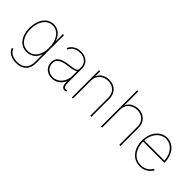

<svg xmlns="http://www.w3.org/2000/svg" viewBox="53 -1619 2725 2725"><g transform="rotate(45 1415.5 -256.5)"><path d="M281.2 215.8C407.2 215.8 484.4 146 484.4 11.7V-545.9H461.9V-406.2H459C429.2 -497.1 362.3 -553.7 274.4 -553.7C145 -553.7 63.5 -433.1 63.5 -271.5C63.5 -110.8 146.5 0 274.4 0C355 0 430.2 -45.4 459 -136.7H461.9V11.7C461.9 133.8 395 193.4 281.2 193.4C199.2 193.4 133.8 162.1 109.4 97.7L87.9 106.4C115.7 179.2 189.5 215.8 281.2 215.8ZM274.4 -22.5C159.2 -22.5 85.9 -123.5 85.9 -271.5C85.9 -418.9 158.2 -531.2 274.4 -531.2C390.1 -531.2 461.9 -418.9 461.9 -271.5C461.9 -118.2 387.7 -22.5 274.4 -22.5Z M792 11.7C874 11.7 940.9 -37.1 974.6 -110.4H977.5C977.5 -23.4 999 3.4 1043 3.4C1061.5 3.4 1068.8 0.5 1074.2 -2L1068.8 -23.9C1059.1 -19.5 1055.7 -19 1043 -19C1012.7 -19 1000 -48.3 1000 -109.9V-391.6C1000 -484.4 933.6 -553.7 823.2 -553.7C737.8 -553.7 666.5 -511.2 640.6 -443.4L662.1 -434.6C685.1 -495.6 746.1 -531.2 823.2 -531.2C916.5 -531.2 977.5 -476.1 977.5 -391.6C977.5 -356.9 982.4 -340.3 951.7 -324.2C924.3 -310.5 878.4 -305.2 831.1 -299.8C663.6 -279.8 625 -221.7 625 -147.5C625 -45.4 702.1 11.7 792 11.7ZM792 -10.7C710.4 -10.7 647.5 -65.4 647.5 -147.5C647.5 -217.3 693.4 -261.2 839.8 -278.3C902.3 -285.6 950.7 -295.4 977.5 -315.4V-233.4C977.5 -101.1 895 -10.7 792 -10.7Z M1210 -366.2C1210 -461.9 1286.1 -531.2 1387.7 -531.2C1486.8 -531.2 1555.7 -465.3 1555.7 -366.2V0H1578.1V-366.2C1578.1 -478 1499.5 -553.7 1387.7 -553.7C1310.5 -553.7 1238.8 -518.1 1210 -445.8V-545.9H1187.5V0H1210Z M1793.9 -366.2C1793.9 -461.9 1870.1 -531.2 1971.7 -531.2C2070.8 -531.2 2139.6 -465.3 2139.6 -366.2V0H2162.1V-366.2C2162.1 -478 2083.5 -553.7 1971.7 -553.7C1894.5 -553.7 1822.8 -518.1 1793.9 -445.8V-727.5H1771.5V0H1793.9Z M2559.6 11.7C2666 11.7 2724.6 -55.2 2749 -96.7L2730.5 -109.4C2710.4 -76.7 2660.6 -10.7 2559.6 -10.7C2422.9 -10.7 2345.2 -129.9 2344.7 -272.5H2771.5V-285.2C2771.5 -438.5 2676.3 -553.7 2548.8 -553.7C2419.4 -553.7 2322.3 -431.6 2322.3 -271.5C2322.3 -110.8 2417 11.7 2559.6 11.7ZM2345.2 -294.9C2352.1 -430.7 2440.9 -531.2 2548.8 -531.2C2661.6 -531.2 2745.6 -427.2 2749.5 -294.9Z"/></g></svg>

Font: Raveo Thin
Style: Regular
Weight: 100
Designer: Jakub Foglar, Rasmus Andersson (Inter)
Foundry: Jakubfoglar.com
Version: Version 1.100;Glyphs 3.2.3 (3260)